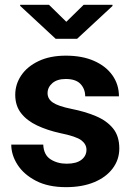

<svg xmlns="http://www.w3.org/2000/svg" viewBox="-20 -770 554 800"><path d="M340.3 -146Q340.3 -168.9 319.1 -185.3Q297.9 -201.7 231 -215.3Q177.2 -227.1 134.8 -247.1Q92.3 -267.1 67.9 -298.3Q43.5 -329.6 43.5 -375Q43.5 -418.9 68.6 -456.1Q93.8 -493.2 141.1 -515.6Q188.5 -538.1 254.4 -538.1Q322.8 -538.1 372.3 -516.1Q421.9 -494.1 448.7 -455.8Q475.6 -417.5 475.6 -368.7H335Q335 -399.4 315.4 -420.2Q295.9 -440.9 253.9 -440.9Q218.3 -440.9 198.2 -423.6Q178.2 -406.2 178.2 -381.8Q178.2 -357.9 200.2 -342.8Q222.2 -327.6 277.3 -316.4Q334.5 -305.2 379.6 -286.1Q424.8 -267.1 450.9 -235.1Q477.1 -203.1 477.1 -151.4Q477.1 -105 449.7 -68.4Q422.4 -31.7 372.6 -11Q322.8 9.8 254.9 9.8Q180.7 9.8 129.9 -16.6Q79.1 -43 53 -83.7Q26.9 -124.5 26.9 -167.5H160.2Q162.1 -124.5 190.7 -106.2Q219.2 -87.9 257.8 -87.9Q298.3 -87.9 319.3 -104.2Q340.3 -120.6 340.3 -146ZM184.1 -750 256.3 -679.2 328.6 -750H448.7V-745.1L301.3 -608.4H211.9L64 -745.6V-750Z"/></svg>

Font: Vazirmatn RD
Style: Bold
Weight: 700
Designer: Saber Rastikerdar
Foundry: Saber Rastikerdar
Version: Version 32.102